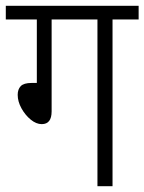

<svg xmlns="http://www.w3.org/2000/svg" viewBox="-20 -642 498 662"><path d="M158 -575V-258Q158 -214 124 -214Q105 -214 86 -229.5Q67 -245 54 -268.5Q41 -292 41 -315Q41 -334 51.5 -345Q62 -356 89 -356H107V-575H0V-622H458V-575H368V0H316V-575Z"/></svg>

Font: Noto Sans Condensed Light
Style: Regular
Weight: 300
Width: 3
Designer: Monotype Design Team
Foundry: Monotype Imaging Inc.
Version: Version 2.013; ttfautohint (v1.8.4.7-5d5b)